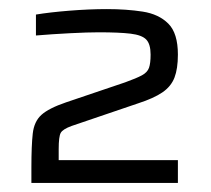

<svg xmlns="http://www.w3.org/2000/svg" viewBox="-20 -822 463 422"><path d="M49 -420V-454Q49 -502 52 -528.5Q55 -555 71 -569.5Q87 -584 125 -597L255 -641Q280 -650 292 -656.5Q304 -663 307.5 -673Q311 -683 311 -702Q311 -725 301.5 -735Q292 -745 267 -748Q242 -751 197 -751Q173 -751 134 -749Q95 -747 59 -744V-790Q89 -795 132.5 -798.5Q176 -802 215 -802Q258 -802 293.5 -796.5Q329 -791 350 -770Q371 -749 371 -702Q371 -671 363.5 -651.5Q356 -632 337 -619Q318 -606 284 -595L137 -545Q118 -538 113.5 -530Q109 -522 109 -494V-470H371V-420Z"/></svg>

Font: Saira Expanded
Style: Regular
Weight: 400
Width: 7
Designer: Hector Gatti with collaboration of the Omnibus-Type team
Foundry: Omnibus-Type
Version: Version 1.100; ttfautohint (v1.8.3)